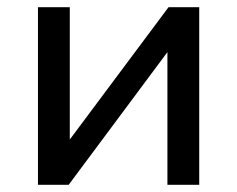

<svg xmlns="http://www.w3.org/2000/svg" viewBox="-20 -511 656 531"><path d="M85 0V-491H173V-105H158L446 -491H531V0H443V-387H458L170 0Z"/></svg>

Font: Nunito Sans 10pt Medium
Style: Regular
Weight: 500
Designer: Vernon Adams
Foundry: Vernon Adams
Version: Version 3.101;gftools[0.9.27]